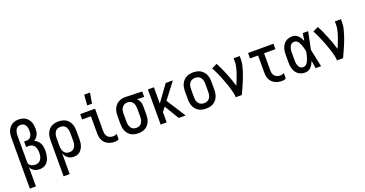

<svg xmlns="http://www.w3.org/2000/svg" viewBox="-41 -1606 5081 2673"><g transform="rotate(-20 2500.0 -270.0)"><path d="M62 215V-535Q62 -561 65.5 -587Q69 -613 78.5 -637Q88 -661 104.5 -682Q121 -703 142.5 -717Q164 -731 190 -737Q216 -743 242 -743Q267 -743 292.5 -737.5Q318 -732 339.5 -719Q361 -706 377.5 -686.5Q394 -667 404 -643.5Q414 -620 418 -594.5Q422 -569 422 -544Q422 -521 418.5 -498.5Q415 -476 405.5 -455.5Q396 -435 381 -418Q366 -401 346 -390Q371 -379 391.5 -359.5Q412 -340 424.5 -315.5Q437 -291 441.5 -263.5Q446 -236 446 -209Q446 -184 443 -159Q440 -134 433 -110Q426 -86 413.5 -63.5Q401 -41 382 -24.5Q363 -8 339 0Q315 8 290 8Q269 8 248 4.5Q227 1 208.5 -9Q190 -19 175.5 -34Q161 -49 152 -68V215ZM253 -72Q269 -72 285 -77Q301 -82 313.5 -92.5Q326 -103 334.5 -117.5Q343 -132 348 -147.5Q353 -163 354.5 -179.5Q356 -196 356 -213Q356 -229 354 -245Q352 -261 347 -276.5Q342 -292 333 -306Q324 -320 311 -330Q298 -340 282 -344Q266 -348 250 -348H211V-428H250Q270 -428 287.5 -438Q305 -448 315 -465.5Q325 -483 328.5 -502.5Q332 -522 332 -542Q332 -556 330.5 -570.5Q329 -585 325 -598.5Q321 -612 313.5 -624.5Q306 -637 295 -646Q284 -655 270 -659Q256 -663 242 -663Q227 -663 213 -658.5Q199 -654 188 -644Q177 -634 170 -620.5Q163 -607 159 -593Q155 -579 153.5 -564.5Q152 -550 152 -535V-139Q154 -122 163.5 -108Q173 -94 187.5 -86Q202 -78 219 -75Q236 -72 253 -72Z M562 215V-320Q562 -347 566 -373.5Q570 -400 581 -424.5Q592 -449 609.5 -470Q627 -491 650.5 -504Q674 -517 700.5 -522.5Q727 -528 754 -528Q781 -528 807.5 -522.5Q834 -517 857.5 -504Q881 -491 898.5 -470Q916 -449 927 -424.5Q938 -400 942 -373.5Q946 -347 946 -320V-200Q946 -176 943.5 -151.5Q941 -127 933.5 -103.5Q926 -80 913.5 -59Q901 -38 882 -22Q863 -6 839.5 1Q816 8 791 8Q768 8 745 1.5Q722 -5 704 -19Q686 -33 673 -52.5Q660 -72 652 -94V215ZM754 -72Q769 -72 784.5 -76Q800 -80 812.5 -89Q825 -98 833.5 -111Q842 -124 847 -139Q852 -154 854 -169.5Q856 -185 856 -200V-320Q856 -335 854 -350.5Q852 -366 847 -381Q842 -396 833.5 -409Q825 -422 812.5 -431Q800 -440 784.5 -444Q769 -448 754 -448Q739 -448 723.5 -444Q708 -440 695.5 -431Q683 -422 674.5 -409Q666 -396 661 -381Q656 -366 654 -350.5Q652 -335 652 -320V-200Q652 -185 654 -169.5Q656 -154 661 -139Q666 -124 674.5 -111Q683 -98 695.5 -89Q708 -80 723.5 -76Q739 -72 754 -72Z M1403 8Q1377 8 1351 3.5Q1325 -1 1301.5 -12Q1278 -23 1258.5 -41Q1239 -59 1227 -82Q1215 -105 1210 -131Q1205 -157 1205 -184V-440H1075V-520H1295V-184Q1295 -161 1301.5 -139.5Q1308 -118 1323 -102Q1338 -86 1359.5 -79Q1381 -72 1403 -72Q1418 -72 1432 -76Q1446 -80 1458 -88V-8Q1446 0 1432 4Q1418 8 1403 8ZM1208 -600 1220 -755H1306L1279 -600Z M1746 8Q1719 8 1692.5 2.5Q1666 -3 1642.5 -16Q1619 -29 1601.5 -50Q1584 -71 1573 -95.5Q1562 -120 1558 -146.5Q1554 -173 1554 -200V-320Q1554 -346 1558 -371.5Q1562 -397 1572 -421Q1582 -445 1598.5 -465.5Q1615 -486 1637 -499.5Q1659 -513 1684 -520.5Q1709 -528 1735 -528H1750L1994 -520V-440L1890 -444Q1902 -432 1911.5 -417.5Q1921 -403 1927.5 -387Q1934 -371 1936 -354Q1938 -337 1938 -320V-200Q1938 -173 1934 -146.5Q1930 -120 1919 -95.5Q1908 -71 1890.5 -50Q1873 -29 1849.5 -16Q1826 -3 1799.5 2.5Q1773 8 1746 8ZM1746 -72Q1761 -72 1776.5 -76Q1792 -80 1804.5 -89Q1817 -98 1825.5 -111Q1834 -124 1839 -139Q1844 -154 1846 -169.5Q1848 -185 1848 -200V-320Q1848 -342 1844 -363.5Q1840 -385 1829 -404Q1818 -423 1799 -434.5Q1780 -446 1758 -448H1743Q1720 -448 1699.5 -437Q1679 -426 1666 -407Q1653 -388 1648.5 -365.5Q1644 -343 1644 -320V-200Q1644 -185 1646 -169.5Q1648 -154 1653 -139Q1658 -124 1666.5 -111Q1675 -98 1687.5 -89Q1700 -80 1715.5 -76Q1731 -72 1746 -72Z M2346 0 2216 -215 2167 -152V0H2078V-520H2167V-279L2342 -520H2448L2267 -283L2448 0Z M2750 8Q2723 8 2696 3Q2669 -2 2645.5 -15.5Q2622 -29 2603.5 -49.5Q2585 -70 2574 -94.5Q2563 -119 2558.5 -146Q2554 -173 2554 -200V-320Q2554 -347 2558.5 -374Q2563 -401 2574 -425.5Q2585 -450 2603.5 -470.5Q2622 -491 2645.5 -504.5Q2669 -518 2696 -523Q2723 -528 2750 -528Q2777 -528 2804 -523Q2831 -518 2854.5 -504.5Q2878 -491 2896.5 -470.5Q2915 -450 2926 -425.5Q2937 -401 2941.5 -374Q2946 -347 2946 -320V-200Q2946 -173 2941.5 -146Q2937 -119 2926 -94.5Q2915 -70 2896.5 -49.5Q2878 -29 2854.5 -15.5Q2831 -2 2804 3Q2777 8 2750 8ZM2750 -72Q2774 -72 2796 -81.5Q2818 -91 2832 -110Q2846 -129 2851 -152.5Q2856 -176 2856 -200V-320Q2856 -344 2851 -367.5Q2846 -391 2832 -410Q2818 -429 2796 -438.5Q2774 -448 2750 -448Q2726 -448 2704 -438.5Q2682 -429 2668 -410Q2654 -391 2649 -367.5Q2644 -344 2644 -320V-200Q2644 -176 2649 -152.5Q2654 -129 2668 -110Q2682 -91 2704 -81.5Q2726 -72 2750 -72Z M3190 0Q3190 -33 3182.5 -64.5Q3175 -96 3166 -127.5Q3157 -159 3146.5 -190Q3136 -221 3124.5 -251.5Q3113 -282 3101 -312.5Q3089 -343 3076 -372.5Q3063 -402 3049 -431.5Q3035 -461 3019 -490L3098 -528Q3123 -483 3144 -436.5Q3165 -390 3184.5 -342Q3204 -294 3221 -246Q3238 -198 3252 -148Q3264 -174 3274.5 -200Q3285 -226 3295 -252Q3305 -278 3314 -304.5Q3323 -331 3330.5 -358Q3338 -385 3343 -412.5Q3348 -440 3348 -468V-520H3438V-468Q3438 -427 3428.5 -386Q3419 -345 3406.5 -305.5Q3394 -266 3379.5 -227.5Q3365 -189 3348.5 -151Q3332 -113 3315 -75Q3298 -37 3280 0Z M3879 8Q3853 8 3827 3.5Q3801 -1 3777 -12Q3753 -23 3734 -41Q3715 -59 3702.5 -82Q3690 -105 3685.5 -131Q3681 -157 3681 -184V-440H3562V-520H3938V-440H3770V-184Q3770 -161 3776.5 -139.5Q3783 -118 3798.5 -102Q3814 -86 3835.5 -79Q3857 -72 3879 -72Q3893 -72 3907.5 -76Q3922 -80 3934 -88V-8Q3922 0 3907.5 4Q3893 8 3879 8Z M4220 8Q4194 8 4169 2Q4144 -4 4122.5 -18.5Q4101 -33 4086 -54Q4071 -75 4062 -99Q4053 -123 4049.5 -148.5Q4046 -174 4046 -200V-320Q4046 -346 4049.5 -371.5Q4053 -397 4062 -421Q4071 -445 4086 -466Q4101 -487 4122.5 -501.5Q4144 -516 4169 -522Q4194 -528 4220 -528Q4244 -528 4266 -518Q4288 -508 4305 -491Q4322 -474 4334 -453Q4346 -432 4355 -410Q4359 -437 4363.5 -464.5Q4368 -492 4372 -520H4452Q4439 -456 4426 -391.5Q4413 -327 4399 -263Q4414 -198 4427 -132Q4440 -66 4454 0H4374Q4370 -29 4365 -57.5Q4360 -86 4356 -115Q4347 -93 4335 -71Q4323 -49 4306.5 -31Q4290 -13 4267 -2.5Q4244 8 4220 8ZM4220 -72Q4235 -72 4248 -79.5Q4261 -87 4271 -98Q4281 -109 4287.5 -122.5Q4294 -136 4299.5 -149.5Q4305 -163 4309.5 -177.5Q4314 -192 4317.5 -206Q4321 -220 4324.5 -234.5Q4328 -249 4330 -264Q4327 -282 4322.5 -301Q4318 -320 4312 -338Q4306 -356 4299 -374Q4292 -392 4282 -408.5Q4272 -425 4255.5 -436.5Q4239 -448 4220 -448Q4206 -448 4192 -443Q4178 -438 4168 -427.5Q4158 -417 4152 -404Q4146 -391 4142 -377Q4138 -363 4137 -348.5Q4136 -334 4136 -320V-200Q4136 -186 4137 -171.5Q4138 -157 4142 -143Q4146 -129 4152 -116Q4158 -103 4168 -92.5Q4178 -82 4192 -77Q4206 -72 4220 -72Z M4690 0Q4690 -33 4682.5 -64.5Q4675 -96 4666 -127.5Q4657 -159 4646.5 -190Q4636 -221 4624.5 -251.5Q4613 -282 4601 -312.5Q4589 -343 4576 -372.5Q4563 -402 4549 -431.5Q4535 -461 4519 -490L4598 -528Q4623 -483 4644 -436.5Q4665 -390 4684.5 -342Q4704 -294 4721 -246Q4738 -198 4752 -148Q4764 -174 4774.5 -200Q4785 -226 4795 -252Q4805 -278 4814 -304.5Q4823 -331 4830.5 -358Q4838 -385 4843 -412.5Q4848 -440 4848 -468V-520H4938V-468Q4938 -427 4928.5 -386Q4919 -345 4906.5 -305.5Q4894 -266 4879.5 -227.5Q4865 -189 4848.5 -151Q4832 -113 4815 -75Q4798 -37 4780 0Z"/></g></svg>

Font: Iosevka Custom Medium
Style: Regular
Weight: 500
Monospace: yes
Designer: Belleve Invis
Foundry: Belleve Invis
Version: Version 32.5.0; ttfautohint (v1.8.4)